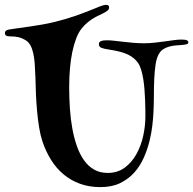

<svg xmlns="http://www.w3.org/2000/svg" viewBox="-20 -808 791 786"><path d="M414.1 -788.1Q426.8 -788.1 426.8 -777.8Q426.8 -770.5 420.2 -764.6Q413.6 -758.8 397 -751Q388.2 -747.1 377.7 -741.7Q367.2 -736.3 356.2 -729.2Q345.2 -722.2 334.5 -712.6Q323.7 -703.1 314 -690.9Q301.3 -675.3 292 -650.9Q282.7 -626.5 276.1 -595.5Q269.5 -564.5 266.4 -527.8Q263.2 -491.2 263.2 -451.2Q263.2 -407.2 266.1 -364Q269 -320.8 276.1 -281.7Q283.2 -242.7 294.9 -209.5Q306.6 -176.3 324 -151.9Q341.3 -127.4 365.2 -113.8Q389.2 -100.1 420.9 -100.1Q461.4 -100.1 490.5 -121.6Q519.5 -143.1 538.3 -176.8Q557.1 -210.4 566.2 -251.5Q575.2 -292.5 575.2 -332Q575.2 -342.3 575 -359.6Q574.7 -377 574 -397.9Q573.2 -418.9 571.5 -441.4Q569.8 -463.9 566.4 -484.9Q563 -505.9 557.6 -523.2Q552.2 -540.5 544.9 -550.8Q537.6 -561 527.8 -569.3Q518.1 -577.6 504.2 -584.5Q490.2 -591.3 471.2 -596.2Q452.1 -601.1 426.8 -605Q406.2 -607.9 395.5 -612.1Q384.8 -616.2 384.8 -627Q384.8 -636.2 393.3 -639.6Q401.9 -643.1 417 -643.1Q431.2 -643.1 448 -641.1Q464.8 -639.2 484.1 -637Q503.4 -634.8 524.9 -632.8Q546.4 -630.9 569.8 -630.9Q591.3 -630.9 612.8 -633.3Q634.3 -635.7 654.1 -638.4Q673.8 -641.1 691.2 -643.6Q708.5 -646 722.2 -646Q739.3 -646 745.1 -643.1Q751 -640.1 751 -634.8Q751 -628.9 744.1 -627Q737.3 -625 726.1 -624Q714.4 -623 700.9 -622.1Q687.5 -621.1 674.3 -617.7Q661.1 -614.3 649.7 -607.4Q638.2 -600.6 630.9 -587.9Q621.1 -571.8 616.9 -543.9Q612.8 -516.1 611.3 -482.4Q609.9 -448.7 609.9 -412.4Q609.9 -376 607.9 -342.8Q606.9 -323.2 603.5 -293.2Q600.1 -263.2 591.8 -229.7Q583.5 -196.3 568.8 -162.8Q554.2 -129.4 530.5 -102.5Q506.8 -75.7 472.7 -58.8Q438.5 -42 391.1 -42Q345.2 -42 307.6 -55.7Q270 -69.3 240.2 -94.2Q210.4 -119.1 189 -153.6Q167.5 -188 153.8 -229Q145.5 -253.9 140.4 -284.9Q135.3 -315.9 132.1 -350.1Q128.9 -384.3 127.2 -420.4Q125.5 -456.5 125 -492.2Q124 -522.9 122.1 -547.9Q120.1 -572.8 115.7 -591.8Q111.3 -610.8 103.8 -623.8Q96.2 -636.7 84 -644Q70.3 -652.3 55.9 -655.8Q41.5 -659.2 19 -659.2Q0 -659.2 0 -672.9Q0 -684.1 16.1 -687Q37.6 -690.4 59.3 -693.4Q81.1 -696.3 104 -699.7Q127 -703.1 151.4 -707.3Q175.8 -711.4 202.1 -717.8Q249.5 -729.5 285.2 -741.9Q320.8 -754.4 346.4 -764.6Q372.1 -774.9 388.4 -781.5Q404.8 -788.1 414.1 -788.1Z"/></svg>

Font: Henny Penny
Style: Regular
Weight: 400
Version: Version 1.001